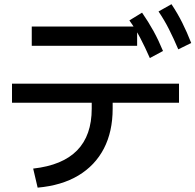

<svg xmlns="http://www.w3.org/2000/svg" viewBox="-20 -872 923 907"><path d="M136.7 -75.6Q275.6 -91.1 344.4 -161.7Q413.3 -232.2 413.3 -358.9V-386.7H36.7V-476.7H825.6V-386.7H512.2V-358.9Q512.2 -250 470.6 -170Q428.9 -90 350 -42.8Q271.1 4.4 157.8 14.4ZM130 -655.6V-746.7H627.8V-655.6ZM687.8 -597.8Q664.4 -651.1 642.2 -693.3Q620 -735.6 591.1 -775.6L651.1 -812.2Q681.1 -768.9 705 -725.6Q728.9 -682.2 750 -631.1ZM822.2 -638.9Q800 -691.1 778.3 -733.9Q756.7 -776.7 728.9 -817.8L790 -852.2Q818.9 -808.9 841.1 -764.4Q863.3 -720 883.3 -668.9Z"/></svg>

Font: Paperlogy 5 Medium
Style: Regular
Weight: 500
Designer: redesigned by Lee Juim, glyphs from Gmarket Sans & Montserrat
Foundry: PT&
Version: Version 1.001